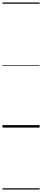

<svg xmlns="http://www.w3.org/2000/svg" viewBox="-20 -1030 340 1550"><path d="M0 490H300V500H0ZM0 -20H300V0H0ZM0 -505H300V-500H0ZM0 -1010H300V-1000H0Z"/></svg>

Font: Playwrite TZ Guides
Style: Regular
Weight: 400
Designer: Veronika Burian, José Scaglione
Foundry: TypeTogether
Version: Version 1.003